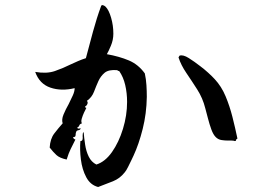

<svg xmlns="http://www.w3.org/2000/svg" viewBox="-20 -760 1040 769"><path d="M568 -372Q567 -305 551.5 -243.5Q536 -182 515 -137Q513 -132 506.5 -119Q500 -106 493 -91.5Q486 -77 479 -69Q460 -45 432.5 -34Q405 -23 373 -11Q342 -19 325.5 -50Q309 -81 304 -121Q299 -161 302 -195Q309 -195 310.5 -201Q312 -207 311 -215Q311 -220 311.5 -224.5Q312 -229 315 -231Q317 -207 321 -180.5Q325 -154 335.5 -132.5Q346 -111 366 -101Q401 -112 428.5 -151Q456 -190 472.5 -244Q489 -298 489 -352Q489 -387 481.5 -419.5Q474 -452 457 -476Q452 -475 450 -479Q415 -482 399 -468.5Q383 -455 374 -435Q365 -415 356.5 -392.5Q348 -370 328 -356Q333 -351 330 -343.5Q327 -336 321 -334Q321 -329 323.5 -328.5Q326 -328 326 -328Q322 -321 316.5 -309Q311 -297 307.5 -285Q304 -273 308 -266Q299 -263 297.5 -257.5Q296 -252 290 -250Q289 -246 293.5 -245Q298 -244 302 -247Q304 -241 296 -239Q293 -238 290.5 -237.5Q288 -237 286 -234Q284 -230 283.5 -227Q283 -224 283 -221Q283 -217 281.5 -214Q280 -211 273 -211Q273 -204 282 -201Q271 -179 263 -163Q255 -147 247 -121Q219 -127 206 -139Q193 -151 179 -169Q181 -204 197.5 -225.5Q214 -247 231 -266Q226 -281 234.5 -301.5Q243 -322 255 -343Q264 -361 271.5 -377.5Q279 -394 279 -407Q226 -394 182 -409Q138 -424 121 -472Q167 -464 200 -475.5Q233 -487 263 -502Q278 -509 293 -515.5Q308 -522 324 -527Q338 -580 352.5 -633.5Q367 -687 385 -736Q387 -741 393 -739Q399 -737 403 -733Q416 -720 425 -689Q434 -658 434 -625Q434 -600 424 -576.5Q414 -553 408 -543Q458 -534 496 -518Q534 -502 560 -466Q565 -443 566.5 -419Q568 -395 568 -372ZM931 -205Q926 -203 925 -198Q925 -195 921 -195Q915 -197 908 -197Q901 -197 894 -197Q881 -197 867.5 -199Q854 -201 844 -211Q834 -221 826.5 -241.5Q819 -262 813 -285.5Q807 -309 802 -327Q792 -367 770 -401.5Q748 -436 726.5 -467.5Q705 -499 695 -530L699 -537Q713 -542 736 -527.5Q759 -513 782 -495Q797 -484 813.5 -469Q830 -454 840 -443Q867 -414 883.5 -374.5Q900 -335 911 -291.5Q922 -248 931 -205Z"/></svg>

Font: Yuji Syuku
Style: Regular
Weight: 400
Designer: Kataoka Yuji
Foundry: Kinuta Font Factory
Version: Version 3.002